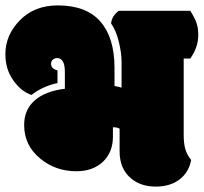

<svg xmlns="http://www.w3.org/2000/svg" viewBox="-20 -690 757 714"><path d="M191.9 -474.1Q183.1 -474.1 176.5 -468.3Q169.9 -462.4 169.9 -453.1Q169.9 -434.1 193.8 -428.2V-380.9Q171.4 -377 144 -365Q116.7 -353 97.2 -336.9Q59.6 -349.1 29.8 -390.6Q0 -432.1 0 -488.8Q0 -559.6 54 -614.7Q107.9 -669.9 194.8 -669.9Q301.3 -669.9 353.5 -609.6Q405.8 -549.3 405.8 -438V-370.1Q407.7 -369.6 415 -368.4Q422.4 -367.2 432.1 -363.8V-460.9Q432.1 -492.2 421.9 -534.4Q411.6 -576.7 393.1 -603Q396 -630.9 421.9 -649.9H687.5Q704.1 -624 710.7 -605Q717.3 -585.9 717.3 -560.1Q717.3 -513.7 687.5 -472.2H663.1V-188Q663.1 -155.8 669.4 -134.5Q675.8 -113.3 690.9 -95.2Q682.1 -48.8 647.5 -22.5Q612.8 3.9 558.8 3.9Q504.9 3.9 468.8 -25.4Q424.8 -61 424.8 -127V-211.4Q417 -216.8 399.9 -216.8V-181.2Q399.9 -124 362.8 -88.4Q325.2 -53.2 264.2 -53.2Q186.5 -53.2 129.9 -100.1Q69.8 -148.9 69.8 -225.1Q69.8 -282.2 109.1 -316.7Q148.4 -351.1 221.2 -359.9V-422.9Q221.2 -474.1 191.9 -474.1Z"/></svg>

Font: Modak
Style: Regular
Weight: 400
Version: Version 1.036;PS Version 1.000;hotconv 1.0.79;makeotf.lib2.5